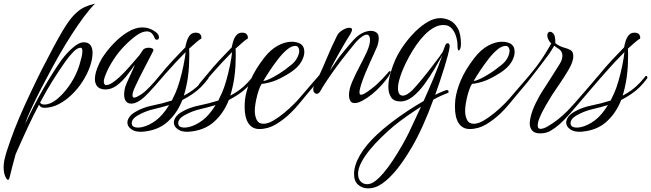

<svg xmlns="http://www.w3.org/2000/svg" viewBox="-184 -567 3588 1058"><path d="M-140 424Q-147 424 -155.5 404Q-164 384 -164 354Q-164 345 -163 335Q-162 325 -160 315Q-149 268 -127 208Q-106 148 -78 82Q-50 16 -17 -53Q15 -121 47 -185Q79 -248 108.5 -303Q138 -358 161 -397Q196 -456 225 -485.5Q254 -515 281.5 -527.5Q309 -540 340 -547Q311 -518 278 -474Q211 -383 142 -263Q108 -203 77 -144Q45 -85 17.5 -29Q-10 27 -30 73L-37 92L-46 118Q-26 74 -0.5 24Q25 -26 53 -75Q81 -124 108 -166.5Q135 -209 156 -238Q188 -280 220.5 -307Q253 -334 276 -334Q304 -334 315 -317.5Q326 -301 326 -277Q326 -241 311.5 -200Q297 -159 271.5 -119Q246 -79 212 -46Q178 -13 139.5 7Q101 27 60 27Q39 27 31 10Q1 66 -30 132.5Q-61 199 -98 283Q-108 320 -117 354Q-126 388 -132 414Q-135 424 -140 424ZM60 9Q93 9 127.5 -18.5Q162 -46 192.5 -88Q223 -130 241 -174Q247 -188 253.5 -208.5Q260 -229 265 -250Q270 -271 270 -285Q270 -304 260 -304Q243 -304 221.5 -282.5Q200 -261 177 -229Q141 -178 107 -124Q73 -70 37 -2Q43 9 60 9Z M540 4Q500 4 500 -48Q500 -66 506 -88Q508 -95 515 -111Q522 -127 531 -146.5Q540 -166 548 -183.5Q556 -201 559 -211Q538 -179 512.5 -147.5Q487 -116 458 -95Q429 -74 396 -74Q365 -75 352 -91Q339 -107 339 -130Q339 -157 351 -189Q363 -221 378 -246Q404 -287 441 -326Q478 -365 520 -390.5Q562 -416 600 -416Q620 -416 639 -409.5Q658 -403 677 -388Q692 -376 692 -362Q692 -348 680 -348Q671 -348 667 -360Q654 -394 625 -394Q599 -394 567 -371Q535 -348 504 -316Q469 -281 442 -239Q415 -197 401 -163Q388 -132 388 -117Q388 -98 403 -98Q420 -98 453 -124Q475 -141 501 -168.5Q527 -196 550 -223Q573 -250 586 -265Q597 -282 604 -292Q608 -298 617 -301Q626 -304 636 -304Q648 -304 656 -299.5Q664 -295 660 -286Q656 -277 642.5 -251.5Q629 -226 612.5 -194Q596 -162 581.5 -133Q567 -104 560 -88Q546 -57 546 -42Q546 -29 556 -29Q563 -29 577 -37Q599 -48 621 -68.5Q643 -89 663 -112Q674 -123 683 -133Q692 -143 700 -154Q703 -157 705 -157Q711 -157 711 -148Q711 -143 707 -139Q696 -125 685 -112Q674 -99 662 -86Q651 -73 639.5 -60.5Q628 -48 616 -37Q594 -16 574.5 -6Q555 4 540 4Z M599 159Q562 161 540 145.5Q518 130 518 108Q518 94 528.5 78.5Q539 63 561 50Q603 25 656 14.5Q709 4 763 -13L782 -53Q794 -79 806 -120.5Q818 -162 827 -206Q836 -250 839 -280Q810 -251 783.5 -222.5Q757 -194 728 -161Q699 -128 662 -85Q656 -78 653 -78Q650 -78 650 -83Q650 -95 662 -110L734 -196Q751 -216 771 -237Q791 -258 812 -280L837 -306Q840 -323 846 -342Q852 -361 863.5 -374Q875 -387 894 -387Q914 -387 921 -376Q928 -365 925 -354Q917 -351 897 -333.5Q877 -316 858 -299Q859 -290 859 -279.5Q859 -269 859 -257Q859 -233 857.5 -203.5Q856 -174 851 -138Q843 -85 829 -40Q854 -53 877 -69.5Q900 -86 923 -110Q931 -119 939 -128Q947 -137 955 -147Q957 -149 959 -149Q962 -149 964.5 -144Q967 -139 964 -135Q946 -110 923 -87Q902 -66 876 -48.5Q850 -31 821 -16Q792 58 738 105.5Q684 153 599 159ZM577 136Q588 136 601 133Q636 125 674 97.5Q712 70 748 12Q704 25 661 35Q617 45 575 69Q542 88 542 112Q542 136 577 136Z M855 159Q818 161 796 145.5Q774 130 774 108Q774 94 784.5 78.5Q795 63 817 50Q859 25 912 14.5Q965 4 1019 -13L1038 -53Q1050 -79 1062 -120.5Q1074 -162 1083 -206Q1092 -250 1095 -280Q1066 -251 1039.5 -222.5Q1013 -194 984 -161Q955 -128 918 -85Q912 -78 909 -78Q906 -78 906 -83Q906 -95 918 -110L990 -196Q1007 -216 1027 -237Q1047 -258 1068 -280L1093 -306Q1096 -323 1102 -342Q1108 -361 1119.5 -374Q1131 -387 1150 -387Q1170 -387 1177 -376Q1184 -365 1181 -354Q1173 -351 1153 -333.5Q1133 -316 1114 -299Q1115 -290 1115 -279.5Q1115 -269 1115 -257Q1115 -233 1113.5 -203.5Q1112 -174 1107 -138Q1099 -85 1085 -40Q1110 -53 1133 -69.5Q1156 -86 1179 -110Q1187 -119 1195 -128Q1203 -137 1211 -147Q1213 -149 1215 -149Q1218 -149 1220.5 -144Q1223 -139 1220 -135Q1202 -110 1179 -87Q1158 -66 1132 -48.5Q1106 -31 1077 -16Q1048 58 994 105.5Q940 153 855 159ZM833 136Q844 136 857 133Q892 125 930 97.5Q968 70 1004 12Q960 25 917 35Q873 45 831 69Q798 88 798 112Q798 136 833 136Z M1245 144Q1206 144 1185 112.5Q1164 81 1164 23Q1164 13 1164.5 3Q1165 -7 1166 -18Q1172 -67 1196.5 -125Q1221 -183 1272 -249Q1306 -293 1346 -315Q1386 -337 1423 -337Q1449 -337 1469 -327Q1493 -314 1493 -280Q1493 -255 1475 -224.5Q1457 -194 1414 -166Q1357 -130 1319 -118Q1281 -106 1258 -105Q1250 -94 1242 -70.5Q1234 -47 1228.5 -21.5Q1223 4 1221 24Q1221 28 1220.5 32.5Q1220 37 1220 42Q1220 72 1230.5 93.5Q1241 115 1268 115Q1292 115 1322 97.5Q1352 80 1381.5 55.5Q1411 31 1433.5 8.5Q1456 -14 1465 -25L1539 -111L1579 -157Q1582 -160 1584 -160Q1590 -160 1590 -152Q1590 -149 1585 -142Q1575 -128 1562.5 -113Q1550 -98 1539 -85Q1525 -69 1504.5 -44Q1484 -19 1461.5 8Q1439 35 1418 55Q1380 92 1336.5 118Q1293 144 1245 144ZM1267 -121Q1281 -122 1302 -132Q1323 -142 1346 -156Q1369 -170 1388.5 -184.5Q1408 -199 1420 -209Q1443 -227 1454 -249Q1465 -271 1465 -287Q1465 -298 1459.5 -306Q1454 -314 1443 -314Q1422 -314 1397.5 -293.5Q1373 -273 1348.5 -241.5Q1324 -210 1302.5 -177.5Q1281 -145 1267 -121Z M1770 1Q1753 1 1746 -12Q1739 -25 1739 -43Q1739 -75 1756.5 -116Q1774 -157 1797 -200Q1820 -243 1837.5 -281.5Q1855 -320 1855 -347Q1855 -360 1850.5 -368Q1846 -376 1837 -376Q1825 -376 1808 -363Q1789 -350 1765 -320L1728 -274Q1699 -238 1669.5 -197.5Q1640 -157 1616.5 -122Q1593 -87 1582 -66Q1573 -50 1561 -50Q1554 -50 1548 -57Q1542 -64 1542 -75Q1542 -82 1545 -91Q1580 -158 1611.5 -234Q1643 -310 1674 -372Q1683 -389 1704 -401.5Q1725 -414 1741 -414Q1756 -414 1756 -403Q1756 -397 1747 -380Q1736 -363 1720 -336Q1704 -309 1687 -279Q1670 -249 1655.5 -222Q1641 -195 1634 -178Q1645 -193 1664.5 -223Q1684 -253 1718 -293L1750 -331Q1782 -369 1809 -383Q1836 -397 1859 -397Q1877 -397 1890 -388Q1903 -379 1903 -357Q1903 -331 1892 -305.5Q1881 -280 1874 -265Q1867 -249 1854 -221Q1841 -193 1828 -161Q1815 -129 1806 -101Q1797 -73 1797 -58Q1797 -45 1805 -45Q1815 -45 1831.5 -55.5Q1848 -66 1864.5 -79Q1881 -92 1890 -100Q1923 -130 1957 -170Q1962 -176 1965 -176Q1968 -176 1968 -170Q1968 -167 1965.5 -162Q1963 -157 1960 -151Q1954 -141 1941 -124.5Q1928 -108 1914 -93Q1893 -70 1867.5 -49Q1842 -28 1811 -11Q1803 -7 1796.5 -4.5Q1790 -2 1786 -1Q1782 0 1778 0.5Q1774 1 1770 1Z M1844 471Q1813 471 1790 451.5Q1767 432 1767 392Q1767 344 1799.5 288Q1832 232 1893 175Q1927 143 1972.5 108Q2018 73 2065.5 42Q2113 11 2150 -10Q2179 -74 2206 -138.5Q2233 -203 2253 -262Q2235 -229 2209.5 -186Q2184 -143 2154 -102Q2124 -61 2090.5 -34.5Q2057 -8 2023 -8Q1986 -8 1971 -31Q1956 -54 1956 -88Q1956 -124 1968 -165Q1980 -206 1994 -237Q2013 -279 2042 -319.5Q2071 -360 2105 -393.5Q2139 -427 2174 -447Q2209 -467 2242 -467Q2268 -467 2294 -455Q2320 -443 2338 -412Q2356 -381 2356 -325Q2356 -308 2352 -298.5Q2348 -289 2344 -289Q2337 -289 2337 -316Q2337 -341 2329 -367Q2321 -393 2305 -410.5Q2289 -428 2265 -429Q2237 -431 2208.5 -415.5Q2180 -400 2155 -374Q2130 -348 2110 -319Q2088 -287 2070 -254Q2052 -221 2039 -191Q2026 -161 2020 -140Q2009 -105 2009 -82Q2009 -40 2036 -40Q2058 -40 2090 -72Q2108 -91 2130 -117Q2152 -143 2173.5 -170.5Q2195 -198 2212.5 -221.5Q2230 -245 2240 -258Q2243 -264 2251 -274Q2258 -283 2266 -308Q2272 -329 2283 -329Q2294 -329 2294 -310Q2292 -293 2284 -262.5Q2276 -232 2264 -193.5Q2252 -155 2239 -116Q2226 -77 2214 -44Q2233 -54 2248 -60L2273 -70Q2275 -70 2275.5 -70.5Q2276 -71 2277 -71Q2288 -71 2288 -61Q2288 -55 2281 -54Q2269 -49 2249 -40.5Q2229 -32 2204 -18Q2178 54 2147 123Q2116 192 2086 243Q2032 335 1987 385Q1942 435 1905 455Q1876 471 1844 471ZM1838 448Q1859 448 1879 434Q1902 418 1928.5 387Q1955 356 1981 316.5Q2007 277 2030 237Q2053 197 2069 164L2136 21Q2100 44 2061 71Q2022 98 1984 129Q1951 157 1916.5 190.5Q1882 224 1853 259.5Q1824 295 1806.5 329Q1789 363 1789 391Q1789 418 1803.5 433Q1818 448 1838 448Z M2404 144Q2365 144 2344 112.5Q2323 81 2323 23Q2323 13 2323.5 3Q2324 -7 2325 -18Q2331 -67 2355.5 -125Q2380 -183 2431 -249Q2465 -293 2505 -315Q2545 -337 2582 -337Q2608 -337 2628 -327Q2652 -314 2652 -280Q2652 -255 2634 -224.5Q2616 -194 2573 -166Q2516 -130 2478 -118Q2440 -106 2417 -105Q2409 -94 2401 -70.5Q2393 -47 2387.5 -21.5Q2382 4 2380 24Q2380 28 2379.5 32.5Q2379 37 2379 42Q2379 72 2389.5 93.5Q2400 115 2427 115Q2451 115 2481 97.5Q2511 80 2540.5 55.5Q2570 31 2592.5 8.5Q2615 -14 2624 -25L2698 -111L2738 -157Q2741 -160 2743 -160Q2749 -160 2749 -152Q2749 -149 2744 -142Q2734 -128 2721.5 -113Q2709 -98 2698 -85Q2684 -69 2663.5 -44Q2643 -19 2620.5 8Q2598 35 2577 55Q2539 92 2495.5 118Q2452 144 2404 144ZM2426 -121Q2440 -122 2461 -132Q2482 -142 2505 -156Q2528 -170 2547.5 -184.5Q2567 -199 2579 -209Q2602 -227 2613 -249Q2624 -271 2624 -287Q2624 -298 2618.5 -306Q2613 -314 2602 -314Q2581 -314 2556.5 -293.5Q2532 -273 2507.5 -241.5Q2483 -210 2461.5 -177.5Q2440 -145 2426 -121Z M2793 168Q2762 168 2748.5 152.5Q2735 137 2735 112Q2735 96 2741 74Q2749 40 2768.5 0.5Q2788 -39 2803 -62Q2815 -80 2827 -99Q2839 -118 2852 -138L2901 -216Q2915 -238 2915 -260Q2915 -284 2896 -297L2882 -306Q2874 -311 2870 -315L2856 -292L2842 -270Q2821 -241 2794 -206Q2767 -171 2742 -139Q2717 -107 2700 -88Q2697 -85 2694 -85Q2689 -85 2686.5 -90Q2684 -95 2688 -99Q2727 -143 2763.5 -189.5Q2800 -236 2830 -287L2842 -307L2854 -328Q2846 -333 2839 -346.5Q2832 -360 2832 -372Q2832 -389 2846 -392H2847Q2857 -392 2867 -380Q2877 -366 2876 -329Q2900 -311 2923 -305Q2946 -299 2960.5 -290.5Q2975 -282 2975 -258Q2975 -254 2974.5 -249Q2974 -244 2973 -239Q2968 -215 2947.5 -180Q2927 -145 2902 -108.5Q2877 -72 2859 -45Q2841 -16 2821 18.5Q2801 53 2788.5 84Q2776 115 2780 133Q2783 143 2794 143Q2810 143 2833 130Q2864 112 2890 91.5Q2916 71 2944 43Q2959 28 2982.5 1.5Q3006 -25 3032 -55.5Q3058 -86 3080 -111Q3089 -123 3100 -135L3120 -157Q3123 -160 3125 -160Q3131 -160 3131 -152Q3131 -149 3126 -142Q3116 -128 3103.5 -113Q3091 -98 3080 -85Q3054 -55 3022.5 -17.5Q2991 20 2959.5 56Q2928 92 2899 118Q2876 138 2851 153Q2826 168 2793 168Z M3017 159Q2980 161 2958 145.5Q2936 130 2936 108Q2936 94 2946.5 78.5Q2957 63 2979 50Q3021 25 3074 14.5Q3127 4 3181 -13L3200 -53Q3212 -79 3224 -120.5Q3236 -162 3245 -206Q3254 -250 3257 -280Q3228 -251 3201.5 -222.5Q3175 -194 3146 -161Q3117 -128 3080 -85Q3074 -78 3071 -78Q3068 -78 3068 -83Q3068 -95 3080 -110L3152 -196Q3169 -216 3189 -237Q3209 -258 3230 -280L3255 -306Q3258 -323 3264 -342Q3270 -361 3281.5 -374Q3293 -387 3312 -387Q3332 -387 3339 -376Q3346 -365 3343 -354Q3335 -351 3315 -333.5Q3295 -316 3276 -299Q3277 -290 3277 -279.5Q3277 -269 3277 -257Q3277 -233 3275.5 -203.5Q3274 -174 3269 -138Q3261 -85 3247 -40Q3272 -53 3295 -69.5Q3318 -86 3341 -110Q3349 -119 3357 -128Q3365 -137 3373 -147Q3375 -149 3377 -149Q3380 -149 3382.5 -144Q3385 -139 3382 -135Q3364 -110 3341 -87Q3320 -66 3294 -48.5Q3268 -31 3239 -16Q3210 58 3156 105.5Q3102 153 3017 159ZM2995 136Q3006 136 3019 133Q3054 125 3092 97.5Q3130 70 3166 12Q3122 25 3079 35Q3035 45 2993 69Q2960 88 2960 112Q2960 136 2995 136Z"/></svg>

Font: Birthstone Bounce
Style: Regular
Weight: 400
Designer: Robert E. Leuschke
Foundry: Rob Leuschke
Version: Version 1.010; ttfautohint (v1.8.3)